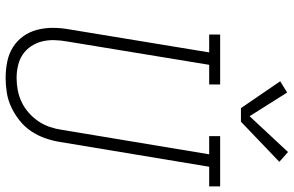

<svg xmlns="http://www.w3.org/2000/svg" viewBox="-196 -814 1018 665"><g transform="rotate(90 312.5 -481.0)"><path d="M249 8Q221 8 193.5 2.5Q166 -3 143.5 -17Q121 -31 105.5 -52.5Q90 -74 83 -100Q76 -126 76 -154.5Q76 -183 81 -211L161 -697H99V-735H272V-697H204L123 -204Q119 -182 118.5 -160Q118 -138 123 -118Q128 -98 139.5 -80.5Q151 -63 168 -51.5Q185 -40 206.5 -35Q228 -30 249 -30Q271 -30 292 -34Q313 -38 333 -47.5Q353 -57 370 -72Q387 -87 399.5 -105.5Q412 -124 419 -144.5Q426 -165 429 -186L514 -697H451V-735H625V-697H557L471 -179Q467 -154 458 -128.5Q449 -103 434 -80.5Q419 -58 397 -40.5Q375 -23 350.5 -11.5Q326 0 300 4Q274 8 249 8ZM354 -807 261 -943 300 -967 382 -837 506 -970 540 -940 401 -807Z"/></g></svg>

Font: Iosevka Curly Slab XLtExObl
Style: Regular
Weight: 200
Width: 7
Italic angle: -9°
Monospace: yes
Designer: Belleve Invis
Foundry: Belleve Invis
Version: Version 11.0.0; ttfautohint (v1.8.3)